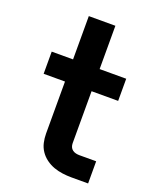

<svg xmlns="http://www.w3.org/2000/svg" viewBox="-138 -815 726 896"><g transform="rotate(20 225.0 -367.5)"><path d="M327 0Q305 0 282.5 -3Q260 -6 239 -13.5Q218 -21 199.5 -34.5Q181 -48 168.5 -66.5Q156 -85 151 -107Q146 -129 146 -152V-410H40V-520H146V-735H278V-520H410V-410H278V-152Q278 -142 281.5 -133.5Q285 -125 292.5 -119.5Q300 -114 309 -112Q318 -110 327 -110H410V0Z"/></g></svg>

Font: Iosevka Aile Extrabold
Style: Regular
Weight: 800
Designer: Belleve Invis
Foundry: Belleve Invis
Version: Version 27.3.5; ttfautohint (v1.8.4)